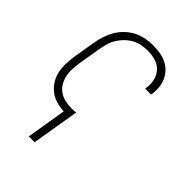

<svg xmlns="http://www.w3.org/2000/svg" viewBox="-218 -624 936 936"><g transform="rotate(45 250.0 -156.5)"><path d="M158 215 192 8Q166 7 140 -0.5Q114 -8 94 -23.5Q74 -39 60 -61Q46 -83 40.5 -108Q35 -133 35.5 -160.5Q36 -188 40 -215L60 -335Q64 -360 72.5 -385Q81 -410 94.5 -433Q108 -456 128 -475Q148 -494 171.5 -506Q195 -518 221 -523Q247 -528 271 -528Q296 -528 319.5 -524.5Q343 -521 364 -511Q385 -501 400.5 -485Q416 -469 425.5 -448.5Q435 -428 437.5 -404Q440 -380 436 -356L435 -351H395V-355Q400 -383 394 -410Q388 -437 370.5 -456.5Q353 -476 326.5 -483.5Q300 -491 272 -491Q251 -491 230 -487Q209 -483 189.5 -472Q170 -461 154 -445Q138 -429 126.5 -410Q115 -391 109.5 -370.5Q104 -350 100 -329L80 -209Q77 -187 76 -164Q75 -141 80 -120Q85 -99 96 -81Q107 -63 124.5 -51Q142 -39 163.5 -34Q185 -29 208 -29Q216 -29 224 -29.5Q232 -30 239 -31L198 215Z"/></g></svg>

Font: Iosevka Curly Extralight
Style: Italic
Weight: 200
Italic angle: -9°
Monospace: yes
Designer: Belleve Invis
Foundry: Belleve Invis
Version: Version 22.1.2; ttfautohint (v1.8.4)